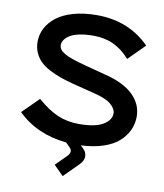

<svg xmlns="http://www.w3.org/2000/svg" viewBox="-107 -907 1039 1214"><g transform="rotate(10 412.5 -300.0)"><path d="M774.9 -231Q774.9 -185.1 756.3 -144.5Q737.8 -104 700.9 -70.3Q664.1 -36.6 601.6 -15.6Q539.1 5.4 458 8.8L474.1 23.9Q497.6 45.9 497.8 73Q498 100.1 473.1 126L378.9 220.2L316.9 158.2L386.2 88.9Q415.5 58.6 391.1 34.2L363.8 6.8Q171.9 -12.2 49.8 -132.8L153.8 -235.8Q226.6 -172.9 287.8 -147.5Q349.1 -122.1 422.9 -122.1Q525.9 -122.1 576.4 -152.1Q627 -182.1 627 -225.1Q627 -255.4 594.5 -283.2Q562 -311 488.8 -329.1Q480 -331.5 414.1 -348.1Q348.1 -364.7 338.9 -367.2Q291 -379.9 254.9 -392.8Q218.8 -405.8 183.3 -424.8Q147.9 -443.8 125.5 -466.3Q103 -488.8 89.1 -520.3Q75.2 -551.8 75.2 -589.8Q75.2 -636.7 96.9 -677.7Q118.7 -718.8 160.2 -750.7Q201.7 -782.7 267.8 -801.3Q334 -819.8 417 -819.8Q621.6 -819.8 755.9 -684.1L651.9 -580.1Q604.5 -634.3 547.6 -661.1Q490.7 -688 418 -688Q364.7 -688 325.2 -679.2Q285.6 -670.4 264.4 -656Q243.2 -641.6 233.2 -626Q223.1 -610.4 223.1 -594.2Q223.1 -564.5 260.7 -542.2Q298.3 -520 400.9 -493.2Q430.7 -484.9 530.8 -459Q652.8 -429.2 713.9 -369.9Q774.9 -310.5 774.9 -231Z"/></g></svg>

Font: Sinkin Sans 600 SemiBold
Style: Regular
Weight: 600
Designer: Keith Bates
Foundry: K-Type
Version: Sinkin Sans (version 1.0)  by Keith Bates   •   © 2014   www